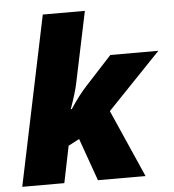

<svg xmlns="http://www.w3.org/2000/svg" viewBox="-54 -809 778 859"><g transform="rotate(-5 335.5 -380.0)"><path d="M358.9 -759.8 291 -436Q283.2 -399.4 257.8 -327.1H262.2Q302.2 -387.7 336.9 -424.8L455.1 -553.2H670.9L431.2 -303.2L564.9 0H351.1L283.2 -190.9L233.9 -165L200.2 0H11.2L169.9 -759.8Z"/></g></svg>

Font: Open Sans Hebrew Extra Bold
Style: Italic
Weight: 800
Italic angle: -12°
Foundry: Ascender Corporation, Yanek Iontef
Version: Version 2.001;PS 002.001;hotconv 1.0.70;makeotf.lib2.5.58329